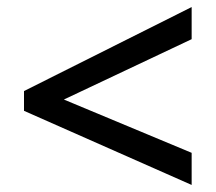

<svg xmlns="http://www.w3.org/2000/svg" viewBox="-20 -634 612 544"><path d="M523 -110 48 -320V-376L523 -614V-523L161 -352L523 -201Z"/></svg>

Font: Noto Sans Nag Mundari Medium
Style: Regular
Weight: 500
Version: Version 1.000